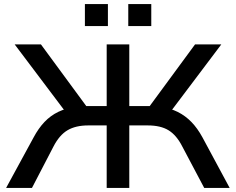

<svg xmlns="http://www.w3.org/2000/svg" viewBox="-20 -923 1159 943"><path d="M10 0 145 -248Q169 -293 198.5 -324Q228 -355 266 -373.5Q304 -392 353 -397L309 -364L52 -705H181L417 -384L390 -402H504V-705H615V-402H730L702 -384L938 -705H1067L810 -364L767 -397Q816 -392 853.5 -373Q891 -354 920.5 -323.5Q950 -293 974 -249L1108 0H983L875 -204Q847 -259 808 -283Q769 -307 706 -307H615V0H504V-307H413Q352 -307 312 -283.5Q272 -260 243 -204L137 0ZM610 -795V-903H723V-795ZM397 -795V-903H510V-795Z"/></svg>

Font: Nunito Sans 10pt SemiExpanded SemiBold
Style: Regular
Weight: 600
Width: 6
Designer: Vernon Adams
Foundry: Vernon Adams
Version: Version 3.101;gftools[0.9.27]